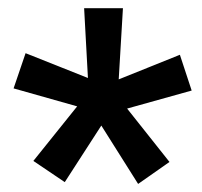

<svg xmlns="http://www.w3.org/2000/svg" viewBox="-20 -731 494 469"><path d="M61.5 -337.9 168.5 -471.2 13.2 -515.1 42.5 -601.1 194.8 -540.5 185.5 -710.9H280.3L270 -537.1L419.4 -597.2L448.2 -509.8L290.5 -465.8L394 -335.4L317.4 -281.7L227.5 -424.3L138.2 -286.1Z"/></svg>

Font: Vazirmatn RD FD
Style: Bold
Weight: 700
Designer: Saber Rastikerdar
Foundry: Saber Rastikerdar
Version: Version 33.003